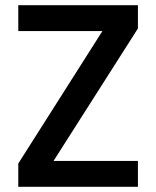

<svg xmlns="http://www.w3.org/2000/svg" viewBox="-20 -715 598 735"><path d="M185 -99H508V0H50V-89L372 -596H50V-695H508V-606Z"/></svg>

Font: A Bank Premium Med
Style: Regular
Weight: 500
Designer: Ninad Kale (Devanagari), Jonny Pinhorn (Latin), Htun Naung (Myanmar)
Foundry: Indian Type Foundry
Version: 4.004